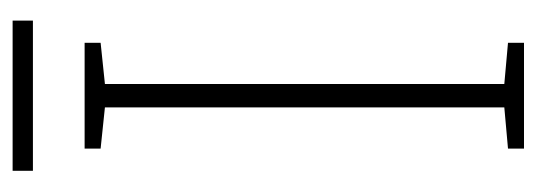

<svg xmlns="http://www.w3.org/2000/svg" viewBox="-300 -664 871 312"><g transform="rotate(-90 136.0 -508.5)"><path d="M258 -924H14V-891H258ZM222 -93V-119L155 -125V-774L222 -781V-807H50V-781L117 -774V-125L50 -119V-93Z"/></g></svg>

Font: Noto Sans Kannada UI SemiCondensed ExtraLight
Style: Regular
Weight: 200
Width: 4
Designer: Jelle Bosma - Monotype Design Team
Foundry: Monotype Imaging Inc.
Version: Version 2.005